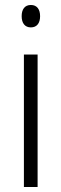

<svg xmlns="http://www.w3.org/2000/svg" viewBox="-20 -817 246 771"><path d="M104 -797C79 -797 67 -779 67 -752C67 -724 80 -707 104 -707C128 -707 141 -724 141 -752C141 -779 129 -797 104 -797ZM131 -598H76V-66H131Z"/></svg>

Font: Noto Sans Malayalam UI Condensed Light
Style: Regular
Weight: 300
Width: 3
Designer: Jelle Bosma - Monotype Design Team
Foundry: Monotype Imaging Inc.
Version: Version 2.104